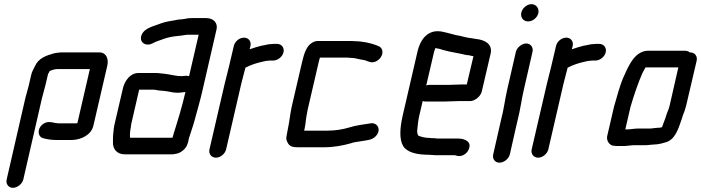

<svg xmlns="http://www.w3.org/2000/svg" viewBox="-20 -697 3370 923"><path d="M92 166 182 -226C185 -239 195 -273 198 -286L211 -341C214 -346 217 -351 219 -356C231 -360 242 -365 256 -365H412L352 -105C349 -104 346 -104 343 -104H260C256 -105 251 -105 244 -106C228 -110 209 -114 192 -104C157 -84 158 -38 190 -32C206 -27 231 -24 251 -24H328C372 -26 419 -49 429 -93L496 -382C503 -414 491 -445 458 -445H272C261 -444 250 -443 241 -441C201 -430 164 -417 147 -377C141 -364 133 -352 130 -337L118 -285C115 -272 105 -239 102 -226L12 166C7 187 21 206 42 206C63 206 87 187 92 166Z M852 -331C826 -331 798 -339 774 -342L755 -344C746 -345 739 -346 731 -346H645C607 -346 580 -310 571 -273L531 -101C529 -94 528 -86 527 -79L525 -59C523 -47 523 -28 523 -17C521 19 541 45 581 45H810C815 44 821 43 828 42C850 38 876 17 882 -7C885 -14 886 -21 887 -27C888 -32 889 -37 892 -44C903 -78 912 -103 921 -139C930 -173 943 -217 951 -252L1021 -556C1028 -587 1006 -610 972 -610H902C887 -610 875 -608 861 -605C850 -604 833 -603 823 -600C799 -596 777 -593 755 -585C724 -572 678 -565 662 -532C645 -497 678 -471 712 -488C729 -498 750 -503 770 -511C789 -518 814 -522 834 -524L852 -526C862 -527 873 -530 883 -530H935L889 -331C876 -335 867 -331 852 -331ZM814 -52C814 -50 811 -41 810 -38C809 -34 809 -35 809 -35H605C604 -49 605 -68 609 -85C609 -90 610 -96 611 -101L649 -266H713C718 -266 722 -266 727 -265L745 -262C752 -261 759 -261 768 -260C792 -258 809 -251 834 -251C845 -251 855 -253 865 -254C867 -254 869 -254 872 -255L871 -253C856 -186 833 -112 814 -52Z M1104 -476 1080 -374C1074 -350 1066 -319 1060 -294L987 21C982 42 996 61 1018 61C1040 61 1062 42 1067 21L1140 -295C1145 -318 1155 -350 1160 -372C1161 -373 1162 -373 1163 -373C1183 -384 1213 -394 1236 -399C1246 -401 1258 -405 1269 -405C1274 -406 1279 -406 1284 -406H1294C1315 -406 1338 -424 1343 -446C1348 -468 1333 -486 1312 -486H1302C1295 -486 1289 -486 1283 -485C1276 -485 1267 -484 1257 -481L1236 -477C1218 -473 1198 -466 1180 -460L1184 -476C1189 -498 1175 -516 1153 -516C1131 -516 1109 -498 1104 -476Z M1456 -153C1457 -162 1460 -174 1463 -187L1512 -398C1514 -405 1515 -412 1518 -420H1646C1652 -420 1657 -420 1661 -419C1680 -419 1692 -416 1709 -412C1721 -410 1721 -410 1731 -408C1737 -407 1741 -405 1746 -403L1755 -400C1778 -391 1802 -407 1812 -424C1826 -448 1816 -469 1800 -475L1791 -479C1762 -490 1723 -499 1683 -499C1678 -500 1672 -500 1665 -500H1509C1500 -500 1491 -498 1481 -492C1453 -476 1442 -440 1432 -398L1383 -187C1374 -147 1372 -114 1364 -78C1361 -66 1360 -53 1357 -40C1355 -31 1357 -21 1363 -11C1371 5 1384 11 1410 11H1536C1584 11 1627 3 1666 -8C1681 -14 1698 -15 1715 -18C1743 -23 1768 -23 1786 -42C1815 -71 1796 -110 1761 -104C1727 -99 1689 -94 1658 -84C1628 -75 1593 -69 1555 -69H1442L1444 -77C1450 -103 1450 -127 1456 -153Z M2182 -211H2236C2260 -209 2290 -232 2296 -257L2339 -441C2348 -487 2309 -506 2266 -510L2249 -513L2234 -515C2214 -518 2194 -525 2173 -528C2159 -531 2141 -537 2127 -540C2112 -543 2102 -547 2084 -547C2030 -547 1999 -502 1987 -449L1916 -142C1902 -81 1899 -28 1918 5C1937 36 1985 47 2041 47C2052 47 2060 49 2072 49H2164C2170 49 2172 51 2177 52C2200 58 2223 43 2232 24C2251 -15 2216 -31 2182 -31H2081C2074 -32 2068 -33 2060 -33C2055 -33 2050 -33 2044 -34C2023 -34 2005 -39 1991 -45C1987 -51 1984 -63 1986 -73C1988 -95 1990 -117 1996 -143L2012 -211C2017 -210 2020 -209 2025 -209H2119C2134 -209 2168 -211 2182 -211ZM2138 -289H2044C2039 -289 2034 -288 2029 -286L2067 -449C2068 -452 2069 -456 2072 -463L2073 -466C2079 -465 2085 -463 2093 -462L2113 -456C2147 -446 2185 -442 2219 -433L2236 -431C2242 -430 2249 -427 2256 -427L2224 -291H2200C2187 -291 2153 -289 2138 -289Z M2460 -448 2418 -265C2407 -217 2402 -170 2389 -122L2351 45C2346 66 2359 85 2381 85C2403 85 2426 66 2431 45L2459 -79L2469 -122C2481 -168 2487 -218 2498 -265L2540 -448C2545 -469 2531 -488 2510 -488C2489 -488 2465 -469 2460 -448ZM2486 -636C2481 -613 2496 -594 2519 -594C2541 -594 2563 -612 2568 -634C2573 -656 2558 -677 2535 -677C2513 -677 2491 -658 2486 -636Z M2653 -476 2629 -374C2623 -350 2615 -319 2609 -294L2536 21C2531 42 2545 61 2567 61C2589 61 2611 42 2616 21L2689 -295C2694 -318 2704 -350 2709 -372C2710 -373 2711 -373 2712 -373C2732 -384 2762 -394 2785 -399C2795 -401 2807 -405 2818 -405C2823 -406 2828 -406 2833 -406H2843C2864 -406 2887 -424 2892 -446C2897 -468 2882 -486 2861 -486H2851C2844 -486 2838 -486 2832 -485C2825 -485 2816 -484 2806 -481L2785 -477C2767 -473 2747 -466 2729 -460L2733 -476C2738 -498 2724 -516 2702 -516C2680 -516 2658 -498 2653 -476Z M3151 -83C3146 -83 3141 -83 3134 -82L3115 -80C3110 -79 3107 -79 3104 -79H3045C3030 -79 3010 -75 2996 -75H2986L3011 -183C3028 -241 3047 -297 3068 -345L3082 -371C3083 -372 3083 -372 3083 -373H3241L3199 -189C3196 -180 3195 -175 3194 -172C3192 -167 3189 -160 3186 -152L3179 -130C3173 -116 3169 -102 3163 -87V-86C3159 -85 3155 -83 3151 -83ZM2933 4C2938 5 2946 5 2955 5H2978C2993 5 3014 1 3029 1H3086C3097 1 3110 -2 3122 -2C3127 -3 3133 -3 3136 -3C3148 -4 3165 -8 3177 -12C3223 -23 3239 -71 3256 -121L3263 -143C3270 -160 3272 -166 3278 -187L3329 -405C3334 -427 3320 -445 3298 -445H3296C3290 -450 3283 -453 3274 -453H3093C3079 -453 3064 -448 3048 -437C3017 -415 2997 -370 2979 -330C2959 -286 2947 -235 2932 -185L2899 -43C2894 -21 2910 4 2933 4Z"/></svg>

Font: Electronic
Style: ExBdIt
Weight: 800
Version: Version 1.011